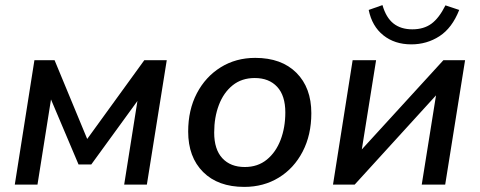

<svg xmlns="http://www.w3.org/2000/svg" viewBox="-20 -724 1881 753"><path d="M38 0 115 -488H194L322 -179L546 -488H634L556 0H467L519 -328L338 -79H288L180 -334L127 0Z M938 9Q835 9 776.5 -49.5Q718 -108 718 -208Q718 -293 752 -358Q786 -423 845.5 -460Q905 -497 981 -497Q1084 -497 1142.5 -438.5Q1201 -380 1201 -280Q1201 -195 1167 -129.5Q1133 -64 1073.5 -27.5Q1014 9 938 9ZM940 -69Q991 -69 1026.5 -98Q1062 -127 1080.5 -175.5Q1099 -224 1099 -283Q1099 -349 1067 -383.5Q1035 -418 979 -418Q928 -418 892.5 -389.5Q857 -361 838.5 -312.5Q820 -264 820 -204Q820 -138 852 -103.5Q884 -69 940 -69Z M1286 0 1363 -488H1455L1399 -138L1719 -488H1804L1726 0H1634L1690 -350L1371 0ZM1593 -550Q1528 -550 1483.5 -585.5Q1439 -621 1426 -685L1480 -704Q1494 -655 1523 -632Q1552 -609 1597 -609Q1642 -609 1672 -631Q1702 -653 1727 -703L1781 -685Q1753 -614 1703.5 -582Q1654 -550 1593 -550Z"/></svg>

Font: Nunito Sans SemiBold
Style: Italic
Weight: 600
Italic angle: -9°
Designer: Vernon Adams
Foundry: Vernon Adams
Version: Version 3.006; ttfautohint (v1.8.3)